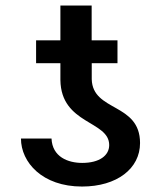

<svg xmlns="http://www.w3.org/2000/svg" viewBox="-20 -677 592 707"><path d="M382.1 -142.8C382.1 -104.4 346.2 -77.1 282.7 -77.1C230.5 -77.1 172.6 -99.1 169.7 -166.9H57.2C57.2 -79.2 136 9.9 282 9.9C410.9 9.9 495.7 -56.5 495.7 -150.2C495.7 -299.4 321 -264.6 317.8 -385.3V-444.2H412.6V-528.4H317.5V-656.6H202.4V-528.4H112.9V-444.2H202.4V-382.1C204.9 -218 382.1 -233.3 382.1 -142.8Z"/></svg>

Font: Margiela Sans Medium
Style: Regular
Weight: 500
Designer: Stefan Endress, Andreas Faust
Version: Version 1.100;FEAKit 1.0